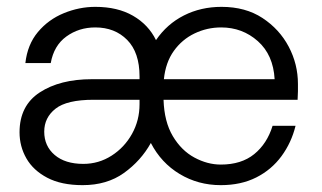

<svg xmlns="http://www.w3.org/2000/svg" viewBox="-20 -528 940 560"><path d="M221 12Q159 12 118 -9.5Q77 -31 57 -66Q37 -101 37 -142Q37 -220 96 -258.5Q155 -297 248 -297H387V-305Q387 -375 351 -411.5Q315 -448 258 -448Q210 -448 173.5 -421.5Q137 -395 128 -344H54Q60 -398 90.5 -434.5Q121 -471 166 -489.5Q211 -508 258 -508Q323 -508 368 -482Q413 -456 435 -411Q467 -458 516.5 -483Q566 -508 626 -508Q696 -508 745.5 -475.5Q795 -443 822 -392Q849 -341 849 -283Q849 -273 849 -262Q849 -251 848 -237H457Q459 -173 484 -131Q509 -89 547 -68.5Q585 -48 624 -48Q684 -48 721.5 -78.5Q759 -109 775 -161H842Q830 -112 801 -72.5Q772 -33 727.5 -10.5Q683 12 624 12Q558 12 504 -20.5Q450 -53 420 -111Q391 -59 341.5 -23.5Q292 12 221 12ZM223 -50Q268 -50 305.5 -74Q343 -98 365 -137.5Q387 -177 387 -224V-237H253Q175 -237 142 -211Q109 -185 109 -144Q109 -102 139.5 -76Q170 -50 223 -50ZM458 -297H781Q777 -368 732 -408Q687 -448 625 -448Q584 -448 547.5 -430.5Q511 -413 487 -379.5Q463 -346 458 -297Z"/></svg>

Font: Host Grotesk Light Light
Style: Regular
Weight: 300
Version: Version 1.003